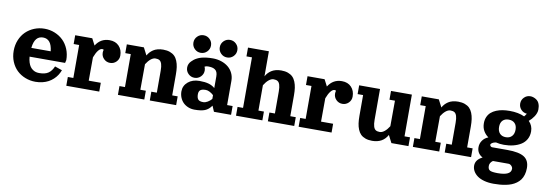

<svg xmlns="http://www.w3.org/2000/svg" viewBox="-61 -1066 4774 1681"><g transform="rotate(10 2326.0 -225.0)"><path d="M170.4 -195.3Q172.6 -167 179.7 -144.8Q186.8 -122.6 196.9 -108.4Q207 -94.2 220.5 -85.1Q233.9 -75.9 248 -72.1Q262.2 -68.4 278.3 -68.4Q329.8 -68.4 358.8 -88.3Q387.7 -108.2 405 -149.7L470 -127.2Q461.2 -103.5 447.6 -82.6Q434.1 -61.8 415 -44.2Q396 -26.6 372.7 -14Q349.4 -1.5 320.1 5.6Q290.8 12.7 258.3 12.7Q210.2 12.7 167.4 -4.2Q124.5 -21 92.9 -51.1Q61.3 -81.3 42.8 -125.5Q24.4 -169.7 24.4 -221.7Q24.4 -273.7 42.8 -318.4Q61.3 -363 92.9 -393.7Q124.5 -424.3 167.4 -441.7Q210.2 -459 258.3 -459Q306.4 -459 349.2 -441.7Q392.1 -424.3 423.7 -393.7Q455.3 -363 473.8 -318.4Q492.2 -273.7 492.2 -221.7L486.1 -195.3ZM172.1 -273.4H344.5Q338.1 -329.6 316.4 -355.2Q294.7 -380.9 258.8 -380.9Q241 -380.9 226.8 -375.1Q212.6 -369.4 201.4 -356.8Q190.2 -344.2 182.7 -323.4Q175.3 -302.5 172.1 -273.4Z M531.2 -449.2H682.9L713.6 -389.9Q756.8 -459 835.9 -459Q888.9 -459 920 -426.4Q951.2 -393.8 951.2 -341.8Q951.2 -309.3 928.3 -286.5Q905.5 -263.7 873 -263.7Q840.6 -263.7 817.7 -286.5Q794.9 -309.3 794.9 -341.8Q794.9 -355 799.1 -367.2Q792.5 -371.1 785.2 -371.1Q768.8 -371.1 751.3 -349.7Q733.9 -328.4 717.8 -285.9L716.8 -78.1H824.2V0H531.2V-78.1H580.1V-371.1H531.2Z M1312.5 -459Q1346.7 -459 1372.3 -449.7Q1397.9 -440.4 1414.3 -424.2Q1430.7 -408 1440.8 -382.9Q1450.9 -357.9 1455 -329.2Q1459 -300.5 1459 -263.7V-78.1H1507.8V0H1273.4V-78.1H1322.3V-273.4Q1322.3 -312 1315.3 -333.5Q1308.3 -355 1295.3 -363Q1282.2 -371.1 1259.8 -371.1Q1239.3 -371.1 1217.8 -353.8Q1196.3 -336.4 1177 -305.4L1175.8 -78.1H1224.6V0H990.2V-78.1H1039.1V-371.1H990.2V-449.2H1141.8L1176 -383.1Q1185.1 -399.4 1196.9 -412.5Q1208.7 -425.5 1225.2 -436.4Q1241.7 -447.3 1263.9 -453.1Q1286.1 -459 1312.5 -459Z M1818.7 -621.7Q1841.6 -644.5 1874 -644.5Q1906.5 -644.5 1929.3 -621.7Q1952.1 -598.9 1952.1 -566.4Q1952.1 -533.9 1929.3 -511.1Q1906.5 -488.3 1874 -488.3Q1841.6 -488.3 1818.7 -511.1Q1795.9 -533.9 1795.9 -566.4Q1795.9 -598.9 1818.7 -621.7ZM1584.4 -621.7Q1607.2 -644.5 1639.6 -644.5Q1672.1 -644.5 1694.9 -621.7Q1717.8 -598.9 1717.8 -566.4Q1717.8 -533.9 1694.9 -511.1Q1672.1 -488.3 1639.6 -488.3Q1607.2 -488.3 1584.4 -511.1Q1561.5 -533.9 1561.5 -566.4Q1561.5 -598.9 1584.4 -621.7ZM1947.3 -294.2V-78.1H1996.1V0H1844L1822.3 -50.8Q1797.4 -15.1 1764.5 -2Q1731.7 11.2 1672.9 11.2Q1642.3 11.2 1616.1 0.6Q1589.8 -10 1571.4 -28.3Q1553 -46.6 1542.6 -72.3Q1532.2 -97.9 1532.2 -127.2Q1532.2 -177.7 1571.8 -211.1Q1611.3 -244.4 1672.9 -244.4Q1722.4 -244.4 1754.9 -235Q1787.4 -225.6 1810.5 -205.1V-308.6Q1810.5 -330.6 1804.6 -345.3Q1798.6 -360.1 1786.6 -368Q1774.7 -376 1759.8 -379.2Q1744.9 -382.3 1724.1 -382.3Q1707.5 -382.3 1694.1 -375.2Q1701.7 -359.4 1701.7 -341.8Q1701.7 -309.3 1678.8 -286.5Q1656 -263.7 1623.5 -263.7Q1591.1 -263.7 1568.2 -286.5Q1545.4 -309.3 1545.4 -341.8Q1545.4 -358.4 1551.9 -373Q1558.3 -387.7 1569.8 -398.7Q1579.6 -408.9 1590.1 -417.1Q1600.6 -425.3 1616.6 -433.5Q1632.6 -441.7 1651.4 -447Q1670.2 -452.4 1696.4 -455.7Q1722.7 -459 1753.9 -459Q1794.4 -459 1830.1 -447Q1865.7 -435.1 1891.6 -413.8Q1917.5 -392.6 1932.4 -361.6Q1947.3 -330.6 1947.3 -294.2ZM1810.5 -108.4V-142.1Q1795.4 -156.5 1776.5 -166.4Q1757.6 -176.3 1741.5 -176.3Q1706.8 -176.3 1692.6 -164.7Q1678.5 -153.1 1678.5 -127.2Q1678.5 -96.2 1690.7 -81.5Q1702.9 -66.9 1736.1 -66.9Q1754.9 -66.9 1775.3 -79Q1795.7 -91.1 1810.5 -108.4Z M2362.3 -459Q2396.5 -459 2422.1 -449.7Q2447.8 -440.4 2464.1 -424.2Q2480.5 -408 2490.6 -382.9Q2500.7 -357.9 2504.8 -329.2Q2508.8 -300.5 2508.8 -263.7V-78.1H2557.6V0H2323.2V-78.1H2372.1V-273.4Q2372.1 -312 2365.1 -333.5Q2358.2 -355 2345.1 -363Q2332 -371.1 2309.6 -371.1Q2288.8 -371.1 2267 -353.3Q2245.1 -335.4 2225.6 -303.5V-78.1H2274.4V0H2040V-78.1H2088.9V-527.3H2040V-605.5H2225.6V-382.6Q2234.4 -398.9 2246.3 -412.1Q2258.3 -425.3 2274.7 -436.2Q2291 -447 2313.4 -453Q2335.7 -459 2362.3 -459Z M2596.7 -449.2H2748.3L2779.1 -389.9Q2822.3 -459 2901.4 -459Q2954.3 -459 2985.5 -426.4Q3016.6 -393.8 3016.6 -341.8Q3016.6 -309.3 2993.8 -286.5Q2970.9 -263.7 2938.5 -263.7Q2906 -263.7 2883.2 -286.5Q2860.4 -309.3 2860.4 -341.8Q2860.4 -355 2864.5 -367.2Q2857.9 -371.1 2850.6 -371.1Q2834.2 -371.1 2816.8 -349.7Q2799.3 -328.4 2783.2 -285.9L2782.2 -78.1H2889.6V0H2596.7V-78.1H2645.5V-371.1H2596.7Z M3055.7 -449.2H3241.2V-175.8Q3241.2 -137.2 3248.2 -115.7Q3255.1 -94.2 3268.2 -86.2Q3281.2 -78.1 3303.7 -78.1Q3324.2 -78.1 3345.8 -95.5Q3367.4 -112.8 3386.7 -143.8L3387.7 -371.1H3338.9V-449.2H3524.4V-78.1H3573.2V0H3421.6L3387.5 -66.4Q3346.2 9.8 3251 9.8Q3216.8 9.8 3191.2 0.5Q3165.5 -8.8 3149.2 -25Q3132.8 -41.3 3122.7 -66.3Q3112.5 -91.3 3108.5 -120Q3104.5 -148.7 3104.5 -185.5V-371.1H3055.7Z M3934.6 -459Q3968.8 -459 3994.4 -449.7Q4020 -440.4 4036.4 -424.2Q4052.7 -408 4062.9 -382.9Q4073 -357.9 4077 -329.2Q4081.1 -300.5 4081.1 -263.7V-78.1H4129.9V0H3895.5V-78.1H3944.3V-273.4Q3944.3 -312 3937.4 -333.5Q3930.4 -355 3917.4 -363Q3904.3 -371.1 3881.8 -371.1Q3861.3 -371.1 3839.8 -353.8Q3818.4 -336.4 3799.1 -305.4L3797.9 -78.1H3846.7V0H3612.3V-78.1H3661.1V-371.1H3612.3V-449.2H3763.9L3798.1 -383.1Q3807.1 -399.4 3819 -412.5Q3830.8 -425.5 3847.3 -436.4Q3863.8 -447.3 3886 -453.1Q3908.2 -459 3934.6 -459Z M4471.7 -537.1Q4471.7 -569.6 4494.5 -592.4Q4517.3 -615.2 4549.8 -615.2Q4562 -615.2 4573.7 -611.6Q4588.9 -606.9 4600.2 -599.4Q4611.6 -591.8 4618.7 -582.8Q4625.7 -573.7 4630.1 -561.9Q4634.5 -550 4636.1 -538.2Q4637.7 -526.4 4637.7 -512Q4637.7 -497.1 4631.8 -480.7Q4626 -464.4 4616.3 -449.8Q4606.7 -435.3 4595.3 -422.7Q4584 -410.2 4572 -400.6Q4608.4 -364.7 4608.4 -312.5Q4608.4 -273.4 4591.4 -243Q4574.5 -212.6 4544.7 -194Q4514.9 -175.3 4476.7 -165.8Q4438.5 -156.2 4393.6 -156.2Q4356.4 -156.2 4322.5 -164.6Q4300.3 -161.1 4288.3 -152.6Q4276.4 -144 4276.4 -136.7Q4276.4 -129.4 4282.5 -123.3Q4288.6 -117.2 4295.9 -117.2H4432.6Q4535.9 -117.2 4581.9 -87.6Q4627.9 -58.1 4627.9 9.8Q4627.9 42.5 4619.9 69.2Q4611.8 95.9 4598 114.9Q4584.2 133.8 4564 148.3Q4543.7 162.8 4521.5 171.6Q4499.3 180.4 4471.9 185.8Q4444.6 191.2 4418.9 193.2Q4393.3 195.3 4364.3 195.3Q4317.9 195.3 4280.4 185.2Q4242.9 175 4218.9 157.5Q4194.8 139.9 4181.9 117.1Q4168.9 94.2 4168.9 68.4Q4168.9 15.4 4229.7 -14.4Q4206.1 -26.4 4192.4 -47.2Q4178.7 -68.1 4178.7 -97.7Q4178.7 -130.6 4197.8 -157.5Q4216.8 -184.3 4249 -196.5Q4220.5 -216.8 4204.5 -245.8Q4188.5 -274.9 4188.5 -312.5Q4188.5 -343.8 4199.6 -368.7Q4210.7 -393.6 4229.6 -410Q4248.5 -426.5 4275 -437.4Q4301.5 -448.2 4330.8 -452.9Q4360.1 -457.5 4393.6 -457.5Q4470.7 -457.5 4525.1 -432.1Q4537.6 -446.5 4544.4 -459.2Q4513.9 -461.2 4492.8 -483.6Q4471.7 -506.1 4471.7 -537.1ZM4398.4 -380.9Q4364 -380.9 4344.6 -361.1Q4325.2 -341.3 4325.2 -304Q4325.2 -266.4 4344.7 -245.5Q4364.3 -224.6 4398.4 -224.6Q4432.4 -224.6 4452 -245.7Q4471.7 -266.8 4471.7 -304Q4471.7 -340.8 4452.1 -360.8Q4432.6 -380.9 4398.4 -380.9ZM4324 0Q4295.9 20 4295.9 48.8Q4295.9 77.9 4314 87.8Q4332 97.7 4383.8 97.7Q4501 97.7 4501 39.1Q4501 24.4 4488.8 12.2Q4476.6 0 4461.9 0Z"/></g></svg>

Font: Orelega One
Style: Regular
Weight: 400
Version: Version 1.1 ; ttfautohint (v1.8.3)